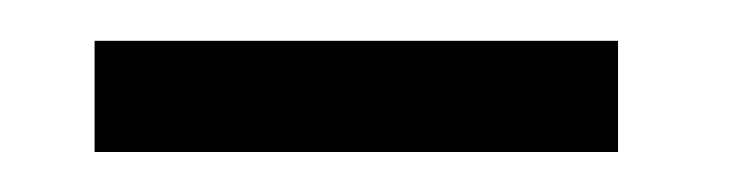

<svg xmlns="http://www.w3.org/2000/svg" viewBox="-20 -723 363 95"><path d="M26.8 -647.8H285.8V-702.8H26.8Z"/></svg>

Font: Anybody Thin Condensed
Style: Regular
Weight: 100
Width: 3
Version: Version 1.113;gftools[0.9.25]